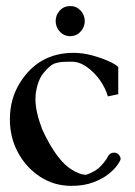

<svg xmlns="http://www.w3.org/2000/svg" viewBox="-20 -602 446 635"><path d="M215.8 12.7Q158.7 12.7 112.5 -17.6Q66.4 -47.9 39.6 -97.4Q12.7 -147 12.7 -207.5Q12.7 -274.9 45.9 -328.1Q107.4 -427.2 223.6 -427.2Q254.4 -427.2 285.9 -418.5Q317.4 -409.7 340.3 -399.2Q363.3 -388.7 371.1 -380.4V-290.5L336.9 -283.2Q328.1 -312 310.3 -337.2Q292.5 -362.3 267.8 -380.1Q243.2 -397.9 217.3 -397.9Q196.8 -397.9 184.1 -397Q171.4 -396 159.2 -391.6Q144.5 -385.3 124.5 -361.3Q104.5 -337.4 98.1 -291.5Q97.2 -283.2 97.2 -273.9Q97.2 -232.4 120.1 -172.9Q167.5 -70.8 217.8 -40.5Q245.1 -23.9 264.2 -23.9H264.6Q296.4 -34.2 314.2 -53.7Q332 -73.2 336.9 -84.5Q343.8 -97.2 356.9 -97.2Q367.2 -97.2 373 -90.1Q378.9 -83 378.9 -76.2Q378.9 -71.8 369.1 -57.4Q359.4 -43 339.8 -27.1Q320.3 -11.2 289.3 0.7Q258.3 12.7 215.8 12.7ZM212.4 -482.4Q191.4 -482.4 177.7 -497.6Q164.1 -512.7 164.1 -532.2Q164.1 -552.2 177.7 -567.1Q191.4 -582 212.4 -582Q232.9 -582 246.6 -567.1Q260.3 -552.2 260.3 -532.2Q260.3 -512.7 246.6 -497.6Q232.9 -482.4 212.4 -482.4Z"/></svg>

Font: Quaaykop
Style: Medium
Weight: 500
Designer: Tup Wanders
Foundry: Free font, DO NOT SELL
Version: Version 1.00;July 31, 2023;FontCreator 11.5.0.2430 64-bit